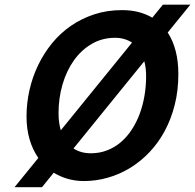

<svg xmlns="http://www.w3.org/2000/svg" viewBox="-20 -761 833 820"><path d="M368.2 -106.4Q405.3 -106.4 437.5 -118.9Q469.7 -131.3 495.8 -153.6Q522 -175.8 542.2 -206.5Q562.5 -237.3 576.2 -273.7Q589.8 -310.1 596.9 -351.1Q604 -392.1 604 -435.1Q604 -471.7 596.2 -499.5L293.9 -127Q324.7 -106.4 368.2 -106.4ZM230 -277.3Q230 -236.8 239.7 -204.6L543.9 -579.1Q528.8 -588.9 510.7 -594.2Q492.7 -599.6 471.7 -599.6Q416.5 -599.6 371.8 -573.5Q327.1 -547.4 295.7 -503.2Q264.2 -459 247.1 -400.6Q230 -342.3 230 -277.3ZM793 -741.2 696.3 -622.1Q741.7 -552.2 741.7 -444.8Q741.7 -374.5 726.3 -313.5Q710.9 -252.4 683.6 -201.7Q656.2 -150.9 618.4 -111.1Q580.6 -71.3 535.9 -43.9Q491.2 -16.6 440.9 -2.2Q390.6 12.2 338.4 12.2Q301.8 12.2 269.5 2.9Q237.3 -6.3 209.5 -23.4L159.2 38.6H42L143.6 -86.4Q119.6 -121.1 106.4 -165.5Q93.3 -210 93.3 -263.2Q93.3 -320.8 106 -376.7Q118.7 -432.6 143.1 -483.2Q167.5 -533.7 202.6 -576.7Q237.8 -619.6 283.2 -650.9Q328.6 -682.1 383.3 -700Q438 -717.8 501 -717.8Q539.6 -717.8 571.8 -709.5Q604 -701.2 630.4 -685.5L675.8 -741.2Z"/></svg>

Font: Andika New Basic
Style: Bold Italic
Weight: 700
Italic angle: -14°
Designer: Victor Gaultney, Annie Olsen, Pablo Ugerman
Foundry: SIL International
Version: Version 5.500